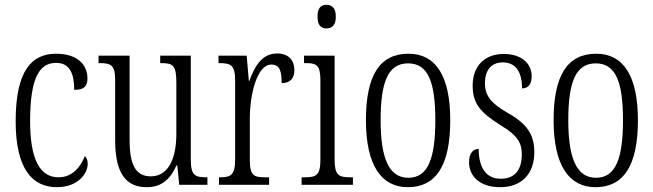

<svg xmlns="http://www.w3.org/2000/svg" viewBox="-20 -767 2712 797"><path d="M216 10C304 10 344 -47 344 -86C344 -103 340 -113 332 -119C315 -75 281 -31 223 -31C145 -31 105 -106 105 -265C105 -453 148 -506 213 -506C270 -506 288 -461 288 -394C324 -394 343 -405 343 -441C343 -503 296 -544 213 -544C115 -544 45 -479 45 -264C45 -63 116 10 216 10Z M589 10C646 10 685 -18 712 -80H716L724 0H841V-31H838C790 -31 772 -38 772 -105V-536H645V-505H648C698 -505 712 -497 712 -424V-210C712 -111 680 -35 606 -35C542 -35 518 -85 518 -186V-536H389V-505H393C441 -505 458 -497 458 -435V-185C458 -46 504 10 589 10Z M889 0H1097V-31H1081C1034 -31 1017 -38 1017 -103V-275C1017 -375 1047 -499 1106 -499C1143 -499 1149 -469 1149 -422C1187 -422 1202 -444 1202 -476C1202 -516 1179 -545 1130 -545C1065 -545 1036 -488 1015 -431H1013L1004 -536H887V-505H890C938 -505 956 -497 956 -433V-105C956 -39 938 -31 891 -31H889Z M1335 -649C1357 -649 1374 -661 1374 -698C1374 -735 1357 -747 1335 -747C1313 -747 1298 -735 1298 -698C1298 -661 1313 -649 1335 -649ZM1232 0H1445V-31H1434C1385 -31 1369 -40 1369 -106V-536H1242V-505H1250C1297 -505 1310 -495 1310 -430V-104C1310 -40 1293 -31 1245 -31H1232Z M1673 10C1788 10 1849 -77 1849 -268C1849 -453 1788 -544 1676 -544C1556 -544 1499 -454 1499 -268C1499 -79 1564 10 1673 10ZM1675 -29C1594 -29 1560 -111 1560 -268C1560 -425 1590 -504 1674 -504C1758 -504 1787 -425 1787 -268C1787 -112 1758 -29 1675 -29Z M2056 10C2145 10 2198 -45 2198 -135C2198 -208 2168 -253 2088 -298C2021 -337 1993 -367 1993 -422C1993 -471 2016 -508 2067 -508C2119 -508 2147 -471 2147 -400C2174 -400 2187 -419 2187 -451C2187 -503 2145 -543 2071 -543C1993 -543 1942 -494 1942 -412C1942 -336 1974 -300 2060 -246C2128 -205 2146 -174 2146 -127C2146 -60 2116 -25 2058 -25C1996 -25 1967 -74 1967 -149C1946 -149 1927 -133 1927 -94C1927 -36 1971 10 2056 10Z M2452 10C2567 10 2628 -77 2628 -268C2628 -453 2567 -544 2455 -544C2335 -544 2278 -454 2278 -268C2278 -79 2343 10 2452 10ZM2454 -29C2373 -29 2339 -111 2339 -268C2339 -425 2369 -504 2453 -504C2537 -504 2566 -425 2566 -268C2566 -112 2537 -29 2454 -29Z"/></svg>

Font: Noto Serif Tamil ExtraCondensed Light
Style: Italic
Weight: 300
Width: 2
Italic angle: -12°
Designer: Indian Type Foundry, Tom Grace, and the Monotype Design Team
Foundry: Monotype Imaging Inc.
Version: Version 2.003